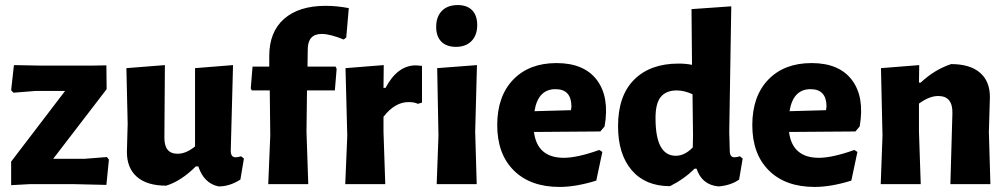

<svg xmlns="http://www.w3.org/2000/svg" viewBox="-20 -727 3979 758"><path d="M35 -470 142 -468H343L400 -469L401 -375L190 -100H313L402 -107L410 -97L400 3L273 0H97L24 4V-89L237 -368H121L33 -361L24 -371Z M636 6Q561 6 521 -28.5Q481 -63 481 -127L484 -239L479 -458L631 -470L629 -185Q628 -120 681 -120Q715 -120 750 -149V-458L900 -470L891 -132Q891 -106 910 -106Q919 -106 932 -110L943 -101L929 -18Q887 9 843 9Q785 -3 763 -70H753Q695 -12 636 6Z M1305 -464 1309 -455 1302 -370H1192L1190 -207L1197 0H1039L1047 -192L1045 -370H974L970 -378L977 -464H1043V-506Q1043 -601 1101.5 -652.5Q1160 -704 1266 -704Q1309 -704 1357 -695L1347 -579L1337 -571Q1283 -593 1250 -593Q1196 -593 1195 -534L1194 -464Z M1495 -470 1494 -380H1502Q1549 -469 1622 -469Q1628 -469 1646 -467V-322L1630 -317Q1616 -324 1593 -324Q1539 -324 1494 -266V-207L1501 0H1343L1351 -191L1344 -458Z M1787 -707Q1824 -707 1844 -686.5Q1864 -666 1864 -628Q1864 -588 1841.5 -565Q1819 -542 1780 -542Q1743 -542 1722.5 -562.5Q1702 -583 1702 -621Q1702 -661 1724.5 -684Q1747 -707 1787 -707ZM1704 0 1711 -191 1706 -458 1863 -470 1856 -207 1862 0Z M2189 11Q2074 11 2008.5 -54Q1943 -119 1943 -233Q1943 -347 2006 -412.5Q2069 -478 2177 -478Q2286 -478 2336.5 -411Q2387 -344 2367 -228L2350 -208L2088 -206Q2101 -104 2206 -104Q2259 -104 2346 -135L2358 -127L2334 -14Q2254 11 2189 11ZM2173 -375Q2104 -375 2090 -288L2234 -292L2236 -306Q2236 -375 2173 -375Z M2867 -702 2859 -207 2861 -133Q2861 -106 2879 -106Q2888 -106 2901 -110L2912 -101L2898 -18Q2865 5 2817 9Q2751 3 2730 -61H2722Q2681 -20 2625 8Q2528 8 2474 -55Q2420 -118 2420 -229Q2420 -349 2483.5 -412.5Q2547 -476 2659 -476Q2688 -476 2712 -471L2710 -691ZM2652 -370Q2609 -370 2588 -343.5Q2567 -317 2568 -256Q2569 -112 2648 -112Q2683 -112 2715 -145L2716 -192L2714 -355Q2681 -370 2652 -370Z M3196 11Q3081 11 3015.5 -54Q2950 -119 2950 -233Q2950 -347 3013 -412.5Q3076 -478 3184 -478Q3293 -478 3343.5 -411Q3394 -344 3374 -228L3357 -208L3095 -206Q3108 -104 3213 -104Q3266 -104 3353 -135L3365 -127L3341 -14Q3261 11 3196 11ZM3180 -375Q3111 -375 3097 -288L3241 -292L3243 -306Q3243 -375 3180 -375Z M3609 -470 3608 -401H3615Q3669 -452 3735 -474Q3810 -474 3849.5 -439.5Q3889 -405 3888 -341L3884 -207L3890 0H3732L3740 -279Q3742 -348 3684 -348Q3649 -348 3608 -318V-207L3615 0H3457L3464 -191L3458 -458Z"/></svg>

Font: Alegreya Sans ExtraBold
Style: Regular
Weight: 800
Designer: Juan Pablo del Peral
Foundry: Huerta Tipografica
Version: Version 2.007